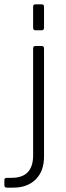

<svg xmlns="http://www.w3.org/2000/svg" viewBox="-72 -721 302 881"><path d="M80 -594V-690Q80 -701 90 -701H120Q130 -701 130 -690V-594Q130 -582 120 -582H90Q80 -582 80 -594ZM-11 140H-40Q-52 140 -52 129V105Q-52 95 -40 95H-19Q80 95 80 -8V-498Q80 -510 90 -510H119Q130 -510 130 -498V-2Q130 64 92 102Q54 140 -11 140Z"/></svg>

Font: Rajdhani
Style: Regular
Weight: 400
Designer: Satya Rajpurohit, Jyotish Sonowal
Foundry: Indian Type Foundry
Version: Version 1.201;PS 1.0;hotconv 1.0.78;makeotf.lib2.5.61930; tt